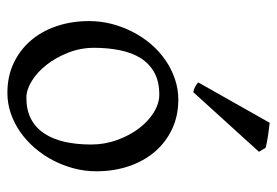

<svg xmlns="http://www.w3.org/2000/svg" viewBox="-140 -628 782 543"><g transform="rotate(90 251.5 -356.0)"><path d="M388.2 -222.2Q388.2 -260.7 375.5 -295.7Q362.8 -330.6 342.8 -357.2Q322.8 -383.8 297.4 -399.4Q272 -415 247.1 -415Q210 -415 184.6 -400.9Q159.2 -386.7 143.8 -362.1Q128.4 -337.4 121.6 -303.7Q114.7 -270 114.7 -231Q114.7 -192.4 128.4 -157.5Q142.1 -122.6 162.8 -96.2Q183.6 -69.8 208.5 -54.4Q233.4 -39.1 255.9 -39.1Q290.5 -39.1 315.4 -52Q340.3 -64.9 356.4 -88.9Q372.6 -112.8 380.4 -146.5Q388.2 -180.2 388.2 -222.2ZM463.9 -236.8Q463.9 -204.1 455.6 -172.9Q447.3 -141.6 432.6 -113.8Q418 -85.9 397.5 -62.3Q377 -38.6 352.3 -21.5Q327.6 -4.4 299.8 5.1Q272 14.6 242.2 14.6Q195.8 14.6 158.4 -2.9Q121.1 -20.5 94.5 -51.3Q67.9 -82 53.5 -124.5Q39.1 -167 39.1 -216.8Q39.1 -249 47.1 -280.3Q55.2 -311.5 69.6 -339.6Q84 -367.7 104.2 -391.4Q124.5 -415 149.2 -432.1Q173.8 -449.2 202.4 -459Q231 -468.8 261.2 -468.8Q307.1 -468.8 344.5 -451.2Q381.8 -433.6 408.4 -402.6Q435.1 -371.6 449.5 -329.1Q463.9 -286.6 463.9 -236.8ZM240.2 -511.2Q231.4 -512.7 224.6 -516.6Q217.8 -520.5 212.4 -524.9L326.7 -727.1Q332.5 -726.6 342 -725.3Q351.6 -724.1 362.1 -722.7Q372.6 -721.2 382.3 -719.2Q392.1 -717.3 397.5 -715.8L408.7 -696.8Z"/></g></svg>

Font: Gentium Plus APac
Style: Regular
Weight: 400
Designer: J. Victor Gaultney, Annie Olsen, Iska Routamaa, Becca Hirsbrunner
Foundry: SIL International
Version: Version 5.000